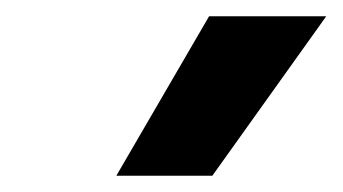

<svg xmlns="http://www.w3.org/2000/svg" viewBox="-20 -802 421 236"><path d="M237 -782H381L241 -586H123Z"/></svg>

Font: AmikoBold
Style: Bold
Weight: 700
Designer: Pablo Impallari, Rodrigo Fuenzalida, Andres Torresi
Foundry: Impallari Type
Version: Version 1.000; ttfautohint (v1.3)